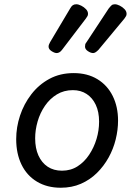

<svg xmlns="http://www.w3.org/2000/svg" viewBox="-20 -862 629 901"><path d="M265 19Q201 19 153.5 -9.5Q106 -38 81 -89.5Q56 -141 56 -209Q56 -265 74 -319.5Q92 -374 127 -419.5Q162 -465 212 -492Q262 -519 326 -519Q390 -519 437 -490.5Q484 -462 509 -411.5Q534 -361 534 -296Q534 -253 523 -208Q512 -163 489.5 -122.5Q467 -82 434.5 -50Q402 -18 359.5 0.5Q317 19 265 19ZM271 -61Q312 -61 344 -81.5Q376 -102 398.5 -136Q421 -170 433 -210Q445 -250 445 -291Q445 -337 429.5 -370Q414 -403 386.5 -421Q359 -439 322 -439Q280 -439 247 -419Q214 -399 191 -365.5Q168 -332 156.5 -292Q145 -252 145 -213Q145 -166 160.5 -132Q176 -98 204 -79.5Q232 -61 271 -61ZM246 -613Q236 -613 222 -622Q208 -631 208 -643Q208 -649 210 -653.5Q212 -658 215 -664L309 -822Q315 -833 321.5 -837.5Q328 -842 338 -842Q348 -842 361 -835.5Q374 -829 383.5 -819Q393 -809 393 -797Q393 -791 390.5 -786.5Q388 -782 383 -775L271 -628Q265 -620 258.5 -616.5Q252 -613 246 -613ZM417 -613Q406 -613 392.5 -622Q379 -631 379 -643Q379 -649 380 -653.5Q381 -658 386 -664L490 -822Q498 -832 503.5 -837Q509 -842 519 -842Q529 -842 542 -835.5Q555 -829 564.5 -819Q574 -809 574 -797Q574 -791 571.5 -786.5Q569 -782 564 -775L442 -628Q434 -620 428 -616.5Q422 -613 417 -613Z"/></svg>

Font: Playwrite ZA
Style: Regular
Weight: 400
Designer: Veronika Burian, José Scaglione
Foundry: TypeTogether
Version: Version 1.002